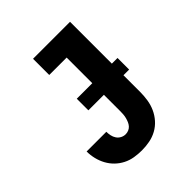

<svg xmlns="http://www.w3.org/2000/svg" viewBox="-203 -867 1006 1006"><g transform="rotate(-45 300.0 -363.5)"><path d="M269 8Q242 8 214.5 3.5Q187 -1 162.5 -13.5Q138 -26 118.5 -45Q99 -64 86 -88Q73 -112 66.5 -139Q60 -166 60 -193H206Q206 -179 209 -164.5Q212 -150 220 -138Q228 -126 241 -119Q254 -112 269 -112Q280 -112 291 -116.5Q302 -121 309.5 -129.5Q317 -138 321.5 -148.5Q326 -159 329 -170Q332 -181 333 -192.5Q334 -204 334 -215V-615H205V-735H479V-215Q479 -186 474.5 -157Q470 -128 458 -101.5Q446 -75 426.5 -53Q407 -31 381.5 -17Q356 -3 327 2.5Q298 8 269 8ZM219 -339V-425H521V-339Z"/></g></svg>

Font: Iosevka Curly Slab HvEx
Style: Regular
Weight: 900
Width: 7
Monospace: yes
Designer: Belleve Invis
Foundry: Belleve Invis
Version: Version 11.1.0; ttfautohint (v1.8.3)